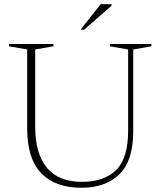

<svg xmlns="http://www.w3.org/2000/svg" viewBox="-20 -878 760 908"><path d="M586 -260.5V-644L500 -659V-670H696V-659L610 -644V-257Q610 -117 544.2 -53.5Q478.5 10 365 10Q241 10 174.8 -59Q108.5 -128 108.5 -271V-644L22.5 -659V-670H232.5V-659L146.5 -644V-276Q146.5 -152.5 201.5 -85.2Q256.5 -18 368 -18Q471.5 -18 528.8 -73.5Q586 -129 586 -260.5ZM361 -738 456 -858H507.5V-851L378.5 -738Z"/></svg>

Font: Newsreader 16pt ExtraLight
Style: Regular
Weight: 275
Designer: Hugues Gentile
Foundry: Production Type
Version: Version 1.003; ttfautohint (v1.8.3)